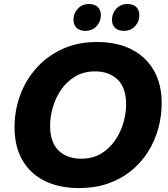

<svg xmlns="http://www.w3.org/2000/svg" viewBox="-20 -946 858 978"><path d="M54 -298Q54 -381.6 82 -459.2Q110 -536.8 164.4 -598.3Q218.8 -659.7 296.9 -695.9Q374.9 -732 474 -732Q577.8 -732 651.5 -693.7Q725.2 -655.5 764.4 -585.8Q803.6 -516.2 803.6 -422Q803.6 -353.7 785.7 -289.7Q767.7 -225.7 732.9 -171Q698 -116.3 646.8 -75Q595.6 -33.7 529.5 -10.8Q463.3 12 383.6 12Q279.8 12 206.1 -25.2Q132.4 -62.4 93.2 -131.7Q54 -201 54 -298ZM235.2 -306.4Q235.2 -220.3 278.7 -179Q322.1 -137.6 393.2 -137.6Q452.5 -137.6 495.3 -163.7Q538.1 -189.7 566.6 -231.5Q595.1 -273.3 608.7 -321.4Q622.4 -369.5 622.4 -413.6Q622.4 -499.7 578.9 -541Q535.5 -582.4 464.4 -582.4Q406.1 -582.4 362.8 -556.3Q319.5 -530.3 291 -488.5Q262.5 -446.7 248.9 -398.6Q235.2 -350.5 235.2 -306.4ZM610.7 -788.8Q581.6 -788.8 566 -804.4Q550.3 -820 550.3 -845.2Q550.3 -878.2 572.5 -901.9Q594.7 -925.6 629.5 -925.6Q658.6 -925.6 674.3 -910Q689.9 -894.4 689.9 -869.2Q689.9 -836.2 667.9 -812.5Q645.8 -788.8 610.7 -788.8ZM414.7 -788.8Q385.6 -788.8 370 -804.4Q354.3 -820 354.3 -845.2Q354.3 -878.2 376.5 -901.9Q398.7 -925.6 433.5 -925.6Q462.6 -925.6 478.3 -910Q493.9 -894.4 493.9 -869.2Q493.9 -836.2 471.9 -812.5Q449.8 -788.8 414.7 -788.8Z"/></svg>

Font: Kufam
Style: Italic
Weight: 400
Italic angle: -11°
Designer: Artur Schmal
Foundry: Original Type
Version: Version 1.301; ttfautohint (v1.8.3)